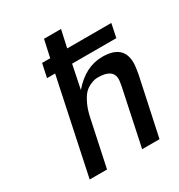

<svg xmlns="http://www.w3.org/2000/svg" viewBox="-166 -808 861 922"><g transform="rotate(-30 265.0 -347.5)"><path d="M64 0 174.8 -523.9H129.9L146 -599.1H190.9L211.9 -694.8H306.2L285.2 -599.1H529.8L514.2 -523.9H269L242.2 -393.1Q316.4 -480 410.2 -480Q527.3 -480 526.9 -379.9Q526.9 -358.9 519 -316.9L451.2 0H355L420.9 -312Q425.8 -339.8 425.8 -347.2Q425.8 -405.3 342.8 -404.8Q333 -404.8 323 -402.8Q313 -400.9 295.9 -392.8Q278.8 -384.8 265.4 -370.4Q252 -356 238 -327.4Q224.1 -298.8 215.8 -261.2L160.2 0Z"/></g></svg>

Font: CMU Bright
Style: SemiBoldOblique
Weight: 600
Italic angle: -12°
Version: Version 0.7.0